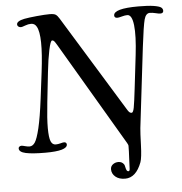

<svg xmlns="http://www.w3.org/2000/svg" viewBox="-59 -764 943 997"><g transform="rotate(-5 413.0 -265.5)"><path d="M151.9 -275.4 168.9 -411.6Q192.4 -600.6 164.6 -648.4Q154.8 -666 136.2 -666Q121.1 -666 104.7 -659.7Q88.4 -653.3 82.5 -653.3Q74.7 -653.3 69.1 -657.7Q63.5 -662.1 63.5 -668.9Q63.5 -686.5 103.5 -694.8Q126 -699.2 169.2 -703.4Q212.4 -707.5 235.8 -707.5Q258.8 -707.5 267.8 -701.7Q276.9 -695.8 286.6 -679.7L591.3 -183.1Q598.6 -170.4 603.8 -165.3Q608.9 -160.2 616.2 -160.2Q624.5 -160.2 629.4 -186Q634.3 -211.9 642.6 -283.2L663.1 -457.5Q674.8 -556.6 668.5 -612.1Q662.1 -667.5 637.7 -667.5Q625.5 -667.5 608.9 -662.8Q592.3 -658.2 585.9 -658.2Q569.8 -658.2 569.8 -671.4Q569.8 -707.5 698.7 -707.5Q749.5 -707.5 778.6 -702.9Q807.6 -698.2 816.7 -691.4Q825.7 -684.6 825.7 -673.8Q825.7 -660.6 809.1 -660.6Q801.8 -660.6 784.9 -664.8Q768.1 -668.9 755.4 -668.9Q734.4 -668.9 725.8 -637.2Q717.3 -605.5 704.1 -496.6Q676.3 -265.1 654.3 -77.1Q651.9 -55.2 649.7 10.7Q647.5 76.7 639.2 99.6Q609.9 177.7 553.2 177.7Q521.5 177.7 502.7 161.9Q483.9 146 483.9 123Q483.9 107.4 496.1 97.9Q508.3 88.4 524.9 88.4Q543.9 88.4 554.2 103.5Q556.6 106.9 558.6 116.9Q560.5 127 563.7 133.8Q566.9 140.6 573.7 140.6Q580.6 140.6 580.6 125.5Q580.6 114.3 582.8 75.2Q585 36.1 585 8.3Q585 4.4 579.1 -5.9L263.2 -542.5Q250.5 -564.5 245.1 -567.9Q241.7 -570.3 237.3 -570.3Q229 -570.3 219 -522.9Q209 -475.6 201.7 -408.2L184.6 -252Q175.3 -167 175.5 -118.2Q175.8 -69.3 183.8 -50Q191.9 -30.8 209 -30.8Q221.2 -30.8 234.1 -34.4Q247.1 -38.1 253.4 -38.1Q259.8 -38.1 263.2 -34.4Q266.6 -30.8 266.6 -25.9Q266.6 7.3 151.9 7.3Q85 7.3 50.3 -0.2Q15.6 -7.8 15.6 -26.9Q15.6 -32.7 20.3 -36.1Q24.9 -39.6 31.7 -39.6Q36.6 -39.6 49.8 -35.9Q63 -32.2 73.2 -32.2Q89.4 -32.2 101.3 -49.8Q113.3 -67.4 126.5 -122.3Q139.6 -177.2 151.9 -275.4Z"/></g></svg>

Font: Cooper*
Style: Italic
Weight: 400
Italic angle: -7°
Designer: Owen Earl
Foundry: indestructible type*
Version: Version 0.001